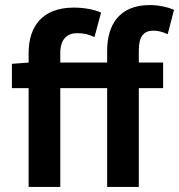

<svg xmlns="http://www.w3.org/2000/svg" viewBox="-20 -738 707 758"><path d="M663 -701C640 -710 608 -718 571 -718C452 -718 403 -641 403 -537V-491H218V-529C218 -582 244 -607 284 -607C311 -607 328 -603 347 -594L353 -592L379 -688L375 -690C349 -701 311 -708 271 -708C146 -708 93 -632 93 -529V-491L27 -486V-390H93V0H218V-390H403V0H528V-390H624V-491H528V-539C528 -595 548 -617 586 -617C602 -617 620 -613 637 -605L642 -603L667 -699Z"/></svg>

Font: Falling Sky
Style: Med
Weight: 500
Designer: Paul D. Hunt
Foundry: Adobe Systems Incorporated
Version: Version 1.02